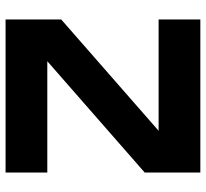

<svg xmlns="http://www.w3.org/2000/svg" viewBox="-45 -695 740 690"><g transform="rotate(-90 325.0 -350.0)"><path d="M50 0H600V-150H200L600 -500V-700H50V-550H450L50 -200Z"/></g></svg>

Font: LS-VG5000 Bold
Style: Regular
Weight: 400
Designer: Justin Bihan, 2021
Foundry: Justin Bihan, 2021
Version: Version 1.000;Glyphs 3.1.2 (3151)